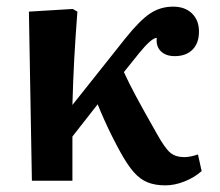

<svg xmlns="http://www.w3.org/2000/svg" viewBox="-20 -544 663 578"><path d="M478 14Q447 14 424.5 5Q402 -4 383 -25.5Q364 -47 343 -85Q334 -101 320.5 -127.5Q307 -154 294.5 -182Q282 -210 274 -230L198 -133V0H76L67 -509L199 -517L213 -509Q207 -431 203.5 -366.5Q200 -302 198 -228L357 -428Q401 -483 432 -503.5Q463 -524 501 -524Q537 -524 558 -503.5Q579 -483 579 -449Q579 -414 559.5 -394.5Q540 -375 506 -375Q479 -375 464 -390Q449 -405 452 -430Q436 -430 398 -383L353 -327Q367 -296 389.5 -254Q412 -212 453 -140Q477 -97 493 -84Q509 -71 535 -71Q552 -71 576 -79L587 -29Q566 -10 536 2Q506 14 478 14Z"/></svg>

Font: Literata 12pt SemiBold
Style: Regular
Weight: 600
Designer: Latin by Veronika Burian and Jose Scaglione. Greek by Irene Vlachou. Cyrillic by Vera Evstafieva.
Foundry: TypeTogether
Version: Version 3.002